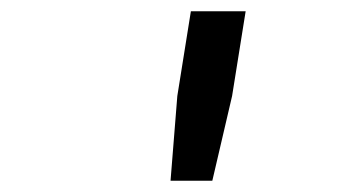

<svg xmlns="http://www.w3.org/2000/svg" viewBox="-20 -750 640 340"><path d="M282 -430 294 -580 318 -730H415L391 -580L356 -430Z"/></svg>

Font: NKDuy Mono
Style: Italic
Weight: 400
Italic angle: -9°
Monospace: yes
Designer: NKDuy
Foundry: NKDuy
Version: Version 2.251; ttfautohint (v1.8.4.7-5d5b)